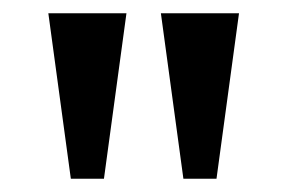

<svg xmlns="http://www.w3.org/2000/svg" viewBox="-20 -734 435 290"><path d="M87 -464 53 -714H171L137 -464ZM257 -464 223 -714H341L307 -464Z"/></svg>

Font: Noto Serif Myanmar ExtraCondensed SemiBold
Style: Regular
Weight: 600
Width: 2
Designer: Ben Mitchell and the Monotype Design Team
Foundry: Monotype Imaging Inc.
Version: Version 2.106; ttfautohint (v1.8.4.7-5d5b)